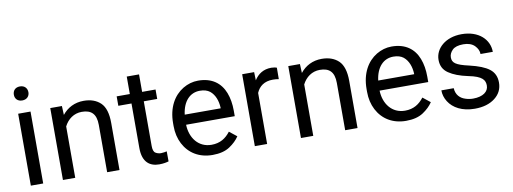

<svg xmlns="http://www.w3.org/2000/svg" viewBox="-59 -1050 3709 1389"><g transform="rotate(-10 1795.0 -356.0)"><path d="M69.3 -668.5C69.3 -640.6 87.4 -617.7 122.6 -617.7C157.2 -617.7 176.3 -640.6 176.3 -668.5C176.3 -697.8 157.2 -720.7 122.6 -720.7C87.4 -720.7 69.3 -697.8 69.3 -668.5ZM76.2 -528.3V0H167V-528.3Z M531.2 -461.9C599.6 -461.9 636.7 -429.7 636.7 -347.2V0H727.5V-346.2C727.5 -415.5 712.4 -464.8 682.1 -494.1C651.4 -523.4 610.4 -538.1 558.1 -538.1C492.2 -538.1 438 -509.8 400.4 -462.4L397.5 -528.3H312V0H402.3V-377.4C427.7 -427.7 473.1 -461.9 531.2 -461.9Z M986.8 -528.3V-656.7H896.5V-528.3H799.8V-459H896.5V-131.3C896.5 -25.4 951.2 9.8 1018.1 9.8C1050.8 9.8 1073.7 4.4 1087.9 0L1087.4 -73.7C1079.1 -71.8 1060.1 -67.9 1044.9 -67.9C1029.8 -67.9 1016.6 -71.8 1004.9 -79.1C992.7 -86.4 986.8 -104 986.8 -130.9V-459H1085.4V-528.3Z M1410.6 9.8C1462.9 9.8 1504.9 -1 1536.6 -22C1568.4 -43 1592.3 -66.4 1609.4 -92.3L1554.7 -135.7C1521.5 -92.3 1479.5 -64 1415.5 -64C1319.3 -64 1261.7 -142.1 1258.8 -238.8H1616.2V-279.3C1616.2 -328.6 1608.9 -373 1593.8 -412.1C1563.5 -489.7 1500 -538.1 1398.9 -538.1C1359.4 -538.1 1322.3 -527.3 1287.1 -506.3C1216.3 -463.4 1168 -381.3 1168 -266.1V-245.6C1168 -196.3 1178.2 -152.3 1198.2 -113.8C1238.3 -36.6 1312.5 9.8 1410.6 9.8ZM1398.9 -463.9C1429.7 -463.9 1454.1 -456.5 1472.2 -442.4C1507.8 -413.6 1523.4 -366.2 1525.9 -319.3V-312.5H1261.7C1273.9 -410.2 1327.1 -463.9 1398.9 -463.9Z M1977.1 -531.2C1970.7 -534.7 1950.2 -538.1 1937 -538.1C1878.9 -538.1 1838.4 -510.7 1811.5 -467.8L1809.6 -528.3H1721.7V0H1812V-375C1831.5 -421.4 1870.6 -451.2 1932.6 -451.2C1948.7 -451.2 1963.4 -449.7 1976.6 -447.3Z M2279.8 -461.9C2348.1 -461.9 2385.3 -429.7 2385.3 -347.2V0H2476.1V-346.2C2476.1 -415.5 2460.9 -464.8 2430.7 -494.1C2399.9 -523.4 2358.9 -538.1 2306.6 -538.1C2240.7 -538.1 2186.5 -509.8 2148.9 -462.4L2146 -528.3H2060.5V0H2150.9V-377.4C2176.3 -427.7 2221.7 -461.9 2279.8 -461.9Z M2832 9.8C2884.3 9.8 2926.3 -1 2958 -22C2989.7 -43 3013.7 -66.4 3030.8 -92.3L2976.1 -135.7C2942.9 -92.3 2900.9 -64 2836.9 -64C2740.7 -64 2683.1 -142.1 2680.2 -238.8H3037.6V-279.3C3037.6 -328.6 3030.3 -373 3015.1 -412.1C2984.9 -489.7 2921.4 -538.1 2820.3 -538.1C2780.8 -538.1 2743.7 -527.3 2708.5 -506.3C2637.7 -463.4 2589.4 -381.3 2589.4 -266.1V-245.6C2589.4 -196.3 2599.6 -152.3 2619.6 -113.8C2659.7 -36.6 2733.9 9.8 2832 9.8ZM2820.3 -463.9C2851.1 -463.9 2875.5 -456.5 2893.6 -442.4C2929.2 -413.6 2944.8 -366.2 2947.3 -319.3V-312.5H2683.1C2695.3 -410.2 2748.5 -463.9 2820.3 -463.9Z M3450.7 -140.1C3450.7 -96.7 3410.6 -64.5 3336.9 -64.5C3318.4 -64.5 3299.8 -67.4 3280.8 -73.7C3243.2 -85.4 3213.9 -113.8 3211.4 -163.1H3120.6C3120.6 -133.8 3128.9 -106 3145.5 -79.6C3178.7 -26.9 3243.7 9.8 3336.9 9.8C3398.4 9.8 3447.8 -4.9 3485.4 -34.2C3522.5 -63 3541 -100.6 3541 -147C3541 -189.5 3525.9 -222.7 3495.1 -246.6C3464.4 -270.5 3416 -289.6 3351.1 -304.7C3251.5 -327.1 3229.5 -346.7 3229.5 -386.2C3229.5 -405.3 3237.8 -423.3 3253.9 -439.5C3270 -455.6 3296.9 -463.9 3334.5 -463.9C3370.1 -463.9 3397.9 -454.1 3417 -435.1C3436 -415.5 3445.3 -395 3445.3 -373H3535.6C3535.6 -463.4 3460.9 -538.1 3334.5 -538.1C3215.8 -538.1 3138.7 -467.3 3138.7 -383.8C3138.7 -340.3 3155.8 -307.6 3189.9 -284.7C3223.6 -261.7 3270 -243.7 3329.1 -231.4C3434.1 -210.9 3450.7 -179.2 3450.7 -140.1Z"/></g></svg>

Font: Vazirmatn
Style: Regular
Weight: 400
Designer: Saber Rastikerdar
Foundry: Saber Rastikerdar
Version: Version 33.003